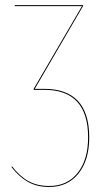

<svg xmlns="http://www.w3.org/2000/svg" viewBox="-20 -537 401 749"><path d="M152.3 -190.4Q328.1 -190.4 328.1 -1Q328.1 87.9 286.1 140.1Q244.1 192.4 171.9 192.4Q124 192.4 89.1 172.6Q54.2 152.8 24.4 114.3L27.3 112.3Q56.6 150.4 90.8 169.4Q125 188.5 171.9 188.5Q242.7 188.5 283.2 137.2Q323.7 85.9 323.7 -1Q323.7 -186.5 152.8 -186.5H111.3V-190.4L299.8 -513.2H37.6V-517.1H304.2V-513.7L115.7 -190.4Z"/></svg>

Font: Fira Sans Compressed Four
Style: Regular
Weight: 100
Width: 1
Designer: Carrois Corporate & Edenspiekermann AG
Foundry: Carrois Corporate GbR & Edenspiekermann AG
Version: Version 4.203;PS 004.203;hotconv 1.0.88;makeotf.lib2.5.64775